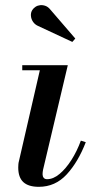

<svg xmlns="http://www.w3.org/2000/svg" viewBox="-20 -712 385 742"><path d="M130 10Q90 10 70.2 -8.2Q50.5 -26.5 50.5 -64.5Q50.5 -69.5 51 -76.5Q51.5 -83.5 53 -88.5L134 -440.5H66V-460H242L146.5 -56.5Q145.5 -52 145 -47.2Q144.5 -42.5 144.5 -38.5Q144.5 -30.5 148.8 -25Q153 -19.5 162 -19.5Q186 -19.5 210.2 -39.8Q234.5 -60 256 -93.8Q277.5 -127.5 292.5 -168.5L311.5 -162.5Q282 -86 237.8 -38Q193.5 10 130 10ZM259.5 -550 127.5 -611.5Q115 -617 107.8 -627.5Q100.5 -638 99.5 -650.8Q98.5 -663.5 105 -673.5Q109.5 -680.5 117.5 -685.8Q125.5 -691 135.5 -692Q145.5 -693 155.8 -689.2Q166 -685.5 174.5 -675L271 -563Z"/></svg>

Font: Bodoni Moda 11pt Medium
Style: Italic
Weight: 500
Italic angle: -13°
Designer: Owen Earl
Foundry: indestructible type
Version: Version 2.004